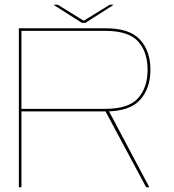

<svg xmlns="http://www.w3.org/2000/svg" viewBox="-20 -795 738 815"><path d="M60 0H71V-322H428Q530.5 -322 574.5 -371Q618.5 -420 618.5 -499Q618.5 -578 574.5 -626.5Q530.5 -675 428 -675H60ZM600.5 0H614L439 -329.5L425.5 -326.5ZM71 -333V-664H427Q525 -664 565.8 -619.5Q606.5 -575 606.5 -499Q606.5 -423.5 566 -378.2Q525.5 -333 427 -333ZM327.5 -698H342.5L463 -775H446L335.5 -707L225 -775H206.5Z"/></svg>

Font: Anybody Expanded Thin
Style: Regular
Weight: 250
Width: 7
Version: Version 1.113;gftools[0.9.25]